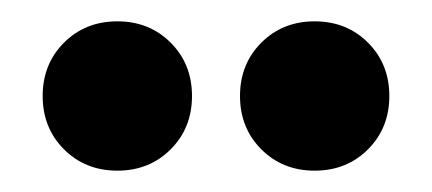

<svg xmlns="http://www.w3.org/2000/svg" viewBox="-20 -720 405 180"><path d="M40 -580Q20 -600 20 -630Q20 -660 40 -680Q60 -700 90 -700Q120 -700 140 -680Q160 -660 160 -630Q160 -600 140 -580Q120 -560 90 -560Q60 -560 40 -580ZM225 -580Q205 -600 205 -630Q205 -660 225 -680Q245 -700 275 -700Q305 -700 325 -680Q345 -660 345 -630Q345 -600 325 -580Q305 -560 275 -560Q245 -560 225 -580Z"/></svg>

Font: Yeseva One
Style: Regular
Weight: 400
Designer: Jovanny Lemonad
Foundry: Jovanny Lemonad
Version: Version 2.000